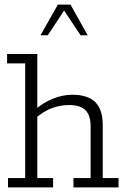

<svg xmlns="http://www.w3.org/2000/svg" viewBox="-20 -819 556 839"><path d="M15 0V-41H90V-542H11V-583H143V-340L129 -336Q167 -370 210.5 -387.5Q254 -405 296 -405Q363 -405 396 -373Q429 -341 429 -272V-41H498V0H301V-41H376V-267Q376 -315 353.5 -337.5Q331 -360 281 -360Q246 -360 209.5 -347.5Q173 -335 129 -298L143 -324V-41H212V0ZM157 -665 233 -799H288L363 -665H332L260 -773L189 -665Z"/></svg>

Font: Rokkitt Light
Style: Regular
Weight: 300
Version: Version 3.103